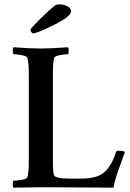

<svg xmlns="http://www.w3.org/2000/svg" viewBox="-20 -865 599 888"><path d="M237.3 -841.8Q243.2 -844.7 254.9 -844.7Q276.4 -844.7 292.5 -835.4Q308.6 -826.2 308.6 -812.5Q308.6 -789.1 230 -750Q151.4 -710.9 132.8 -710.9Q128.9 -710.9 125 -716.3Q121.1 -721.7 121.1 -727.5Q121.1 -733.4 165 -776.9Q209 -820.3 237.3 -841.8ZM224.6 -127Q224.6 -62.5 230.5 -52.7Q242.2 -39.1 296.9 -39.1H357.4Q425.8 -39.1 460 -66.4Q495.1 -94.7 516.6 -162.1Q517.6 -168 530.3 -168Q551.8 -168 557.6 -162.1Q554.7 -153.3 543.5 -122.1Q532.2 -90.8 526.4 -74.7Q520.5 -58.6 513.7 -35.2Q506.8 -11.7 504.9 2.9Q479.5 2.9 361.3 2Q243.2 1 169.9 1Q136.7 1 93.8 2Q50.8 2.9 42 2.9Q39.1 -2 39.1 -13.7Q39.1 -25.4 42 -29.3Q57.6 -29.3 80.6 -33.2Q103.5 -37.1 106.4 -44.9Q113.3 -65.4 113.3 -127V-515.6Q113.3 -577.1 106.4 -597.7Q103.5 -605.5 80.1 -609.9Q56.6 -614.3 42 -614.3Q39.1 -619.1 39.1 -630.9Q39.1 -642.6 42 -646.5Q120.1 -640.6 168.9 -640.6Q216.8 -640.6 294.9 -646.5Q297.9 -641.6 297.9 -630.4Q297.9 -619.1 294.9 -614.3Q280.3 -614.3 256.8 -609.9Q233.4 -605.5 230.5 -597.7Q224.6 -580.1 224.6 -515.6Z"/></svg>

Font: Crimson
Style: Semibold
Weight: 600
Version: Version 0.8